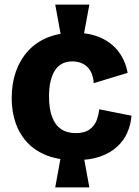

<svg xmlns="http://www.w3.org/2000/svg" viewBox="-20 -742 607 838"><path d="M246 -586 221 -722H370L345 -586ZM221 76 246 -61H345L370 76ZM309 -43Q240 -43 188.5 -62Q137 -81 102 -117Q67 -153 49 -203Q31 -253 31 -314Q31 -377 49 -428.5Q67 -480 101.5 -518.5Q136 -557 187 -578Q238 -599 304 -599Q373 -599 421.5 -576.5Q470 -554 499 -514.5Q528 -475 537 -424L389 -379Q387 -412 374 -433.5Q361 -455 340.5 -464.5Q320 -474 296 -474Q271 -474 252 -464.5Q233 -455 220 -435Q207 -415 200.5 -386.5Q194 -358 194 -321Q194 -268 207 -232.5Q220 -197 246 -179Q272 -161 311 -161Q349 -161 371 -177Q393 -193 402 -217.5Q411 -242 413 -265L554 -237Q551 -199 536 -164Q521 -129 491 -101.5Q461 -74 416.5 -58.5Q372 -43 309 -43Z"/></svg>

Font: Bricolage Grotesque 24pt ExtraBold
Style: Regular
Weight: 800
Designer: Mathieu Triay
Foundry: Atelier Triay
Version: Version 1.001;gftools[0.9.33.dev8+g029e19f]